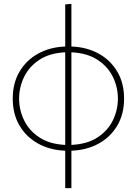

<svg xmlns="http://www.w3.org/2000/svg" viewBox="-20 -771 707 995"><path d="M318 204V10Q239 7 177.5 -27Q116 -61 81 -120.5Q46 -180 46 -260Q46 -340 81 -399.5Q116 -459 177.5 -493Q239 -527 318 -530V-748L350 -751V-530Q430 -527 491.5 -493Q553 -459 588 -399.5Q623 -340 623 -260Q623 -180 588 -120.5Q553 -61 491.5 -27Q430 7 350 10V204ZM79 -260Q79 -201 105 -147.5Q131 -94 184 -59Q237 -24 318 -20V-500Q237 -496 184 -461Q131 -426 105 -372.5Q79 -319 79 -260ZM591 -260Q591 -319 565 -372.5Q539 -426 485.5 -461Q432 -496 350 -500V-20Q432 -24 485.5 -59Q539 -94 565 -147.5Q591 -201 591 -260Z"/></svg>

Font: Murecho ExtraLight
Style: Regular
Weight: 200
Designer: Neil Summerour
Foundry: Positype
Version: Version 1.010; ttfautohint (v1.8.3)